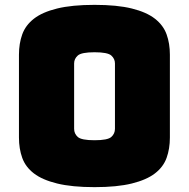

<svg xmlns="http://www.w3.org/2000/svg" viewBox="-20 -755 777 790"><path d="M679 -189Q679 -143 665.5 -105.5Q652 -68 617.5 -41.5Q583 -15 522.5 0Q462 15 369 15Q276 15 215 0Q154 -15 119.5 -41.5Q85 -68 71.5 -105.5Q58 -143 58 -189V-530Q58 -576 71.5 -613.5Q85 -651 119.5 -678Q154 -705 215 -720Q276 -735 369 -735Q462 -735 522.5 -720Q583 -705 617.5 -678Q652 -651 665.5 -613.5Q679 -576 679 -530ZM285 -225Q285 -205 300 -191.5Q315 -178 369 -178Q423 -178 438 -191.5Q453 -205 453 -225V-494Q453 -513 438 -526.5Q423 -540 369 -540Q315 -540 300 -526.5Q285 -513 285 -494Z"/></svg>

Font: Bungee
Style: Regular
Weight: 400
Designer: David Jonathan Ross
Foundry: David Jonathan Ross
Version: Version 1.001;PS 1.0;hotconv 1.0.72;makeotf.lib2.5.5900